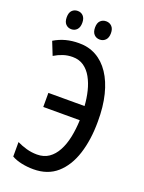

<svg xmlns="http://www.w3.org/2000/svg" viewBox="-165 -966 791 1052"><g transform="rotate(20 230.0 -440.0)"><path d="M160.6 -642.1Q131.3 -642.1 105.5 -633.5Q79.6 -625 54.7 -609.9L23.9 -687Q56.2 -706.5 91.3 -715.8Q126.5 -725.1 167.5 -725.1Q223.1 -725.6 268.1 -700.7Q313 -675.8 345 -627.9Q377 -580.1 394 -511.7Q411.1 -443.4 410.6 -356Q410.6 -250 384 -167.2Q357.4 -84.5 303.7 -37.4Q250 9.8 167 9.8Q131.3 9.8 97.9 2.7Q64.5 -4.4 40.5 -18.1V-102.5Q66.4 -89.8 96.2 -81.3Q126 -72.8 158.2 -72.8Q198.2 -72.8 226.8 -92.5Q255.4 -112.3 274.4 -147.7Q293.5 -183.1 303.2 -229.7Q313 -276.4 314.9 -329.6H102.1V-411.6H313Q310.1 -456.1 300 -497.1Q290 -538.1 271.7 -571Q253.4 -604 226.1 -623Q198.7 -642.1 160.6 -642.1ZM54.7 -835.9Q54.7 -862.8 67.6 -875.7Q80.6 -888.7 100.1 -888.7Q120.1 -888.7 132.8 -875.2Q145.5 -861.8 145.5 -835.9Q145.5 -809.6 132.8 -795.9Q120.1 -782.2 100.1 -782.2Q80.6 -782.2 67.6 -795.7Q54.7 -809.1 54.7 -835.9ZM219.7 -835.9Q219.7 -862.8 232.9 -875.7Q246.1 -888.7 266.1 -888.7Q286.1 -888.7 299.3 -875.2Q312.5 -861.8 312.5 -835.9Q312.5 -809.6 299.3 -795.9Q286.1 -782.2 266.1 -782.2Q245.6 -782.2 232.7 -795.9Q219.7 -809.6 219.7 -835.9Z"/></g></svg>

Font: Open Sans Condensed Medium
Style: Regular
Weight: 500
Width: 3
Designer: Monotype Design Team
Foundry: Monotype Imaging Inc.
Version: Version 3.000